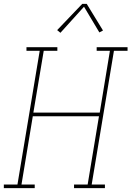

<svg xmlns="http://www.w3.org/2000/svg" viewBox="-38 -981 685 1001"><path d="M-18 0V-19H53L169 -716H100V-735H261V-716H190L136 -394H482L535 -716H466V-735H627V-716H556L440 -19H509V0H348V-19H419L478 -375H133L74 -19H143V0ZM277 -810 260 -824 391 -961H414L499 -822L480 -812L400 -946Z"/></svg>

Font: Iosevka Slab ThExObl
Style: Regular
Weight: 100
Width: 7
Italic angle: -9°
Monospace: yes
Designer: Belleve Invis
Foundry: Belleve Invis
Version: Version 11.1.1; ttfautohint (v1.8.3)